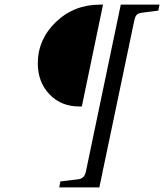

<svg xmlns="http://www.w3.org/2000/svg" viewBox="-20 -712 712 833"><path d="M144 -437Q144 -541 222.5 -616.5Q301 -692 415 -692H427L335 -250H324Q245 -250 194.5 -303Q144 -356 144 -437ZM237 101 242 75 318 66Q334 64 342 55.5Q350 47 354 26L504 -692H672L667 -666L597 -657Q581 -655 573.5 -648Q566 -641 562 -620L411 101Z"/></svg>

Font: Lingua Franca
Style: Italic
Weight: 400
Italic angle: -13°
Version: Version 1.19